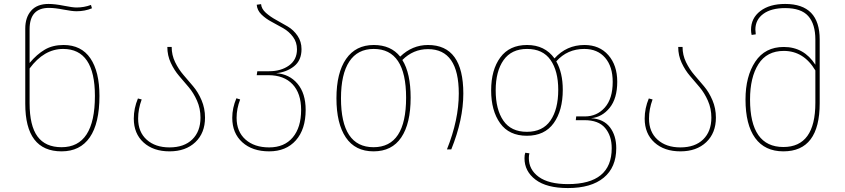

<svg xmlns="http://www.w3.org/2000/svg" viewBox="-20 -757 4282 973"><path d="M302 -529Q392 -529 438 -461.5Q484 -394 484 -271Q484 -132 435 -61Q386 10 292 10Q108 10 108 -231V-612Q108 -669 138 -703Q168 -737 226 -737Q258 -737 303 -728Q348 -719 368 -719Q406 -719 441 -732L446 -715Q410 -700 368 -700Q345 -700 301.5 -708.5Q258 -717 228 -717Q130 -717 130 -609V-438Q167 -482 207 -505.5Q247 -529 302 -529ZM292 -11Q461 -11 461 -271Q461 -509 300 -509Q203 -509 130 -410V-234Q130 -120 170 -65.5Q210 -11 292 -11Z M850 -519Q850 -478 867.5 -442Q885 -406 909.5 -377.5Q934 -349 959 -319.5Q984 -290 1001.5 -249Q1019 -208 1019 -161Q1019 -83 970 -36.5Q921 10 839 10Q757 10 707.5 -35Q658 -80 658 -156Q658 -208 679 -258L698 -253Q680 -204 680 -156Q680 -88 723.5 -49Q767 -10 839 -10Q913 -10 954.5 -50.5Q996 -91 996 -161Q996 -207 978.5 -246.5Q961 -286 936.5 -315Q912 -344 887.5 -372.5Q863 -401 845.5 -438.5Q828 -476 828 -519Z M1379 -386Q1446 -382 1487.5 -333Q1529 -284 1529 -200Q1529 -102 1479.5 -46Q1430 10 1344 10Q1259 10 1208 -36Q1157 -82 1157 -160Q1157 -210 1178 -259L1197 -253Q1179 -206 1179 -160Q1179 -90 1224 -50Q1269 -10 1344 -10Q1421 -10 1463.5 -60.5Q1506 -111 1506 -200Q1506 -284 1462.5 -330Q1419 -376 1340 -376H1281L1284 -396H1344Q1404 -396 1444.5 -425Q1485 -454 1485 -507Q1485 -543 1465 -570Q1445 -597 1415.5 -614Q1386 -631 1356.5 -646.5Q1327 -662 1305 -683.5Q1283 -705 1281 -733L1303 -736Q1305 -712 1327.5 -692Q1350 -672 1379.5 -656Q1409 -640 1438.5 -622.5Q1468 -605 1488 -575.5Q1508 -546 1508 -508Q1508 -451 1470 -421Q1432 -391 1379 -386Z M2149 -529Q2328 -529 2328 -283Q2328 -151 2267 0H2245Q2305 -150 2305 -283Q2305 -508 2149 -508Q2074 -508 2019 -453Q2061 -386 2061 -262Q2061 -131 2013.5 -60.5Q1966 10 1873 10Q1780 10 1732.5 -60.5Q1685 -131 1685 -259Q1685 -388 1734 -458.5Q1783 -529 1874 -529Q1961 -529 2008 -470Q2069 -529 2149 -529ZM2038 -262Q2038 -509 1874 -509Q1792 -509 1750 -445Q1708 -381 1708 -259Q1708 -11 1873 -11Q2038 -11 2038 -262Z M2975 -158Q3039 -154 3071 -112Q3103 -70 3103 -6Q3103 91 3039.5 143.5Q2976 196 2858 196Q2750 196 2694 153.5Q2638 111 2638 45Q2638 27 2642 17L2663 20Q2660 29 2660 44Q2660 103 2710.5 139.5Q2761 176 2858 176Q3080 176 3080 -6Q3080 -69 3046.5 -108.5Q3013 -148 2942 -148H2898L2900 -167H2944Q3005 -167 3045 -212Q3085 -257 3085 -342Q3085 -420 3046.5 -464.5Q3008 -509 2941 -509Q2855 -509 2799 -446Q2832 -388 2832 -302Q2832 -197 2786 -133Q2740 -69 2650 -69Q2560 -69 2514.5 -132.5Q2469 -196 2469 -299Q2469 -403 2515.5 -466Q2562 -529 2651 -529Q2741 -529 2790 -461Q2851 -529 2942 -529Q3018 -529 3063 -477.5Q3108 -426 3108 -343Q3108 -258 3069.5 -210.5Q3031 -163 2975 -158ZM2809 -302Q2809 -397 2770 -453Q2731 -509 2651 -509Q2572 -509 2532 -452.5Q2492 -396 2492 -299Q2492 -202 2531 -145.5Q2570 -89 2650 -89Q2730 -89 2769.5 -146Q2809 -203 2809 -302Z M3439 -519Q3439 -478 3456.5 -442Q3474 -406 3498.5 -377.5Q3523 -349 3548 -319.5Q3573 -290 3590.5 -249Q3608 -208 3608 -161Q3608 -83 3559 -36.5Q3510 10 3428 10Q3346 10 3296.5 -35Q3247 -80 3247 -156Q3247 -208 3268 -258L3287 -253Q3269 -204 3269 -156Q3269 -88 3312.5 -49Q3356 -10 3428 -10Q3502 -10 3543.5 -50.5Q3585 -91 3585 -161Q3585 -207 3567.5 -246.5Q3550 -286 3525.5 -315Q3501 -344 3476.5 -372.5Q3452 -401 3434.5 -438.5Q3417 -476 3417 -519Z M3959 -737Q4134 -737 4134 -557V-234Q4134 10 3950 10Q3856 10 3807 -57.5Q3758 -125 3758 -253Q3758 -370 3807.5 -444.5Q3857 -519 3952 -519Q4054 -519 4112 -429V-556Q4112 -635 4076 -675.5Q4040 -716 3959 -716Q3888 -716 3848 -686.5Q3808 -657 3808 -607Q3808 -599 3810 -583L3789 -580Q3786 -594 3786 -606Q3786 -665 3833 -701Q3880 -737 3959 -737ZM3950 -12Q4112 -12 4112 -236V-400Q4053 -499 3952 -499Q3866 -499 3823.5 -432Q3781 -365 3781 -253Q3781 -12 3950 -12Z"/></svg>

Font: FiraGO Thin
Style: Regular
Weight: 100
Designer: bBox Type
Foundry: bBox Type GmbH
Version: Version 1.001;PS 001.001;hotconv 1.0.88;makeotf.lib2.5.64775